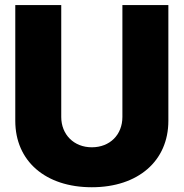

<svg xmlns="http://www.w3.org/2000/svg" viewBox="-20 -748 745 779"><path d="M352.5 11.7C540.5 11.7 663.1 -95.2 663.1 -257.8V-727.5H476.6V-273.4C476.6 -201.7 426.3 -150.4 352.5 -150.4C279.8 -150.4 228.5 -202.1 228.5 -273.4V-727.5H42V-257.8C42 -94.7 164.1 11.7 352.5 11.7Z"/></svg>

Font: Raveo Display Display ExtraBold
Style: Regular
Weight: 800
Designer: Jakub Foglar, Rasmus Andersson (Inter)
Foundry: Jakubfoglar.com
Version: Version 1.100;Glyphs 3.2.3 (3260)